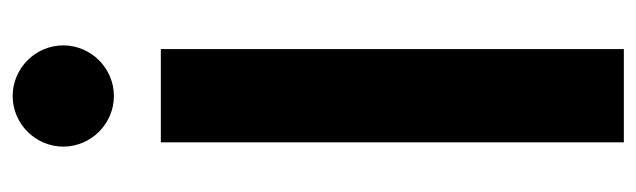

<svg xmlns="http://www.w3.org/2000/svg" viewBox="-380 -650 1030 311"><g transform="rotate(-90 135.5 -495.0)"><path d="M135 -826C180 -826 217 -863 217 -908C217 -953 180 -990 135 -990C90 -990 53 -953 53 -908C53 -863 90 -826 135 -826ZM60 -750V0H211V-750Z"/></g></svg>

Font: Oakes Bold
Style: Regular
Weight: 700
Designer: Samuel Oakes
Foundry: Samuel Oakes
Version: Version 1.003;PS 001.003;hotconv 1.0.88;makeotf.lib2.5.64775